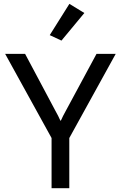

<svg xmlns="http://www.w3.org/2000/svg" viewBox="-20 -996 640 1016"><path d="M252.9 0H346.7V-265.6L592.3 -710.9H490.7L328.6 -410.2Q320.8 -395.5 314.2 -383.3Q307.6 -371.1 302.2 -357.9H299.3Q293.9 -371.1 287.4 -383.3Q280.8 -395.5 272.9 -410.2L112.8 -710.9H7.3L252.9 -265.6ZM243.2 -810.1 305.2 -781.2 426.3 -927.2 347.2 -975.6Z"/></svg>

Font: Roboto Flex
Style: Regular
Weight: 400
Designer: Berlow after Robertson
Foundry: Google
Version: Version 3.200;gftools[0.9.32]